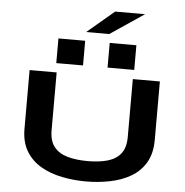

<svg xmlns="http://www.w3.org/2000/svg" viewBox="-70 -1207 1240 1287"><g transform="rotate(5 550.0 -564.0)"><path d="M555.5 11Q473 11 394.5 -4.8Q316 -20.5 253 -56.5Q190 -92.5 152.5 -153.8Q115 -215 115 -306V-700H297V-310Q297 -239.5 329.2 -199.2Q361.5 -159 419.5 -142.5Q477.5 -126 555.5 -126Q633.5 -126 690.5 -142.5Q747.5 -159 778.5 -199.2Q809.5 -239.5 809.5 -310V-700H991.5V-306Q991.5 -215 955.2 -153.8Q919 -92.5 857.2 -56.5Q795.5 -20.5 717.2 -4.8Q639 11 555.5 11ZM289 -928H469V-762H289ZM634 -928H813.5V-762H634ZM625.5 -987H470.5L652 -1140.5H853.5Z"/></g></svg>

Font: Trispace Expanded
Style: Bold
Weight: 700
Width: 7
Designer: Tyler Finck
Foundry: Etcetera Type Company
Version: Version 1.210; ttfautohint (v1.8.3)